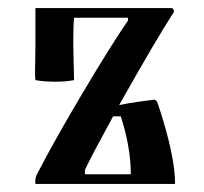

<svg xmlns="http://www.w3.org/2000/svg" viewBox="-20 -457 508 477"><path d="M68 -258Q67 -264 67 -279Q67 -287 67.5 -307.5Q68 -328 68 -340V-437H405Q410 -437 411.5 -432Q413 -427 410 -424Q369 -361 276 -196Q278 -196 287 -198Q296 -200 297 -200Q319 -204 360 -209Q368 -211 372 -200Q415 -71 415 0H68Q66 -15 74 -28Q114 -106 185 -225.5Q256 -345 298 -406V-413H164Q162 -394 162 -348Q162 -331 163 -300Q164 -269 164 -258Q144 -254 118 -254Q88 -254 68 -258ZM305 -24Q305 -91 280 -168H261Q208 -71 191 -35V-24Z"/></svg>

Font: Ponomar Unicode TT
Style: Regular
Weight: 400
Designer: Vladislav V. Dorosh, Yuri A.W. Shardt, Nikita Simmons, Aleksandr Andreev
Foundry: Ponomar Project
Version: 1.1